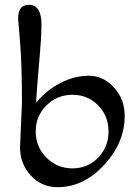

<svg xmlns="http://www.w3.org/2000/svg" viewBox="-20 -770 562 796"><path d="M63 -160Q63 -160 71 -343Q71 -506 63 -598Q55 -690 55 -693Q55 -750 99 -750Q152 -750 152 -668Q152 -619 141.5 -501Q131 -383 130 -344Q172 -396 230.5 -426Q289 -456 348.5 -456Q408 -456 452.5 -407.5Q497 -359 497 -290Q497 -179 412 -86.5Q327 6 219 6Q152 6 107.5 -42.5Q63 -91 63 -160ZM172.5 -333Q128 -289 128 -225Q128 -161 172.5 -116.5Q217 -72 280.5 -72Q344 -72 387 -116.5Q430 -161 430 -225Q430 -289 387 -333Q344 -377 280.5 -377Q217 -377 172.5 -333Z"/></svg>

Font: Macondo Swash Caps
Style: Regular
Weight: 400
Designer: John Vargas Beltran
Foundry: John Vargas Beltran
Version: Version 2.001